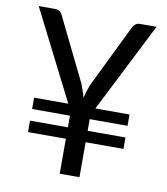

<svg xmlns="http://www.w3.org/2000/svg" viewBox="-81 -784 742 852"><g transform="rotate(10 290.0 -358.0)"><path d="M351 -312.5H505V-261.5H334.5V-209H505V-157.5H334.5V0H245.5V-157.5H75V-209H245.5V-261.5H75V-312.5H229L24.5 -716.5H98.5Q111.5 -716.5 119.8 -710.2Q128 -704 132 -694L270.5 -411Q277.5 -394 282.2 -379.5Q287 -365 291 -350.5Q297 -378 310 -411L448 -694Q452 -702.5 460.2 -709.5Q468.5 -716.5 481 -716.5H555.5Z"/></g></svg>

Font: TypoPRO Lato
Style: Regular
Weight: 400
Designer: Lukasz Dziedzic with Adam Twardoch and Botio Nikoltchev
Foundry: tyPoland Lukasz Dziedzic
Version: Version 2.010; 2014-09-01; http://www.latofonts.com/